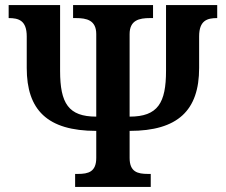

<svg xmlns="http://www.w3.org/2000/svg" viewBox="-20 -734 888 754"><path d="M275 0H572V-51H561C520 -51 489 -59 489 -114V-220C679 -220 762 -301 762 -467V-591C762 -654 794 -663 833 -663V-714H632V-456C632 -330 600 -276 489 -276V-600C489 -655 527 -663 569 -663H581V-714H267V-663H278C320 -663 358 -655 358 -600V-276C249 -276 216 -328 216 -456V-714H14V-663C53 -663 85 -654 85 -591V-467C85 -303 165 -220 358 -220V-114C358 -59 327 -51 286 -51H275Z"/></svg>

Font: Noto Serif Condensed
Style: Bold
Weight: 700
Width: 3
Designer: Monotype Design Team
Foundry: Monotype Imaging Inc.
Version: Version 2.015